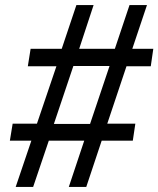

<svg xmlns="http://www.w3.org/2000/svg" viewBox="-20 -739 626 759"><path d="M42 0 104 -183H19L30 -250H126L203 -477H90L101 -546H224L282 -719H350L293 -546H434L492 -719H561L503 -546H586L576 -477H480L404 -250H515L505 -183H382L321 0H252L313 -183H173L111 0ZM193 -249H336L413 -478H270Z"/></svg>

Font: Nunitoga
Style: Medium Italic
Weight: 500
Italic angle: -9°
Designer: Vernon Adams
Foundry: Vernon Adams
Version: Version 1.0